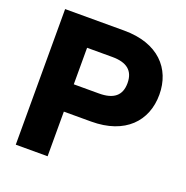

<svg xmlns="http://www.w3.org/2000/svg" viewBox="-128 -839 929 958"><g transform="rotate(20 336.0 -360.0)"><path d="M57 0H226V-237H371C551 -237 645 -339 645 -479C645 -618 551 -720 371 -720H57ZM226 -382V-576H360C437 -576 476 -545 476 -479C476 -413 437 -382 360 -382Z"/></g></svg>

Font: Aspekta 750
Style: Regular
Weight: 750
Designer: Ivo Dolenc
Version: Version 2.000